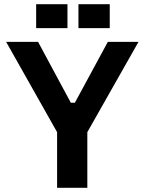

<svg xmlns="http://www.w3.org/2000/svg" viewBox="-20 -888 683 908"><path d="M250 0V-263L9 -690H160L315 -402H334L490 -690H635L393 -263V0ZM151 -755V-868H299V-755ZM351 -755V-868H499V-755Z"/></svg>

Font: Mozilla Text ExtraLight
Style: Regular
Weight: 200
Designer: Studio DRAMA
Foundry: Studio DRAMA
Version: Version 1.000